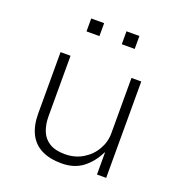

<svg xmlns="http://www.w3.org/2000/svg" viewBox="-127 -804 869 921"><g transform="rotate(20 307.5 -343.0)"><path d="M286 8Q225 8 183.5 -13Q142 -34 121 -76Q100 -118 100 -179V-492H151V-183Q151 -142 164 -109Q177 -76 207 -57.5Q237 -39 286 -39Q337 -39 377 -63Q417 -87 439.5 -126Q462 -165 462 -209V-492H512V0H465V-112H463Q436 -57 393 -24.5Q350 8 286 8ZM363 -628V-694H429V-628ZM183 -628V-694H249V-628Z"/></g></svg>

Font: Nunito Sans 7pt ExtraLight
Style: Regular
Weight: 250
Designer: Vernon Adams
Foundry: Vernon Adams
Version: Version 3.101;gftools[0.9.27]